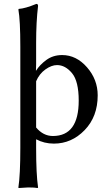

<svg xmlns="http://www.w3.org/2000/svg" viewBox="-20 -718 555 973"><path d="M163.1 -306.2V-71.8Q199.2 -28.8 248 -28.8Q378.9 -28.8 378.9 -208Q378.9 -306.2 345 -347.2Q311 -388.2 269 -388.2Q241.2 -388.2 210.2 -366.2Q179.2 -344.2 163.1 -306.2ZM163.1 32.2Q163.1 165 172.9 231.9L170.9 234.9Q156.7 231.9 123 231.9L74.2 234.9L73.2 231.9Q83 168.9 83 32.2V-481.9Q83 -614.7 73.2 -669.9L75.2 -672.9Q107.4 -674.8 164.1 -698.2Q172.9 -698.2 172.9 -688Q163.1 -607.9 163.1 -500V-392.1L162.1 -358.9Q181.2 -389.6 215.1 -414.3Q249 -439 294.9 -439Q366.7 -439 420.9 -377Q475.1 -314.9 475.1 -234.9Q475.1 -127 408.9 -58.6Q342.8 9.8 252.9 9.8Q204.1 9.8 163.1 -12.2Z"/></svg>

Font: Biolilbert
Style: Regular
Weight: 400
Designer: Philipp H. Poll
Foundry: Philipp H. Poll
Version: Version 1.1.0